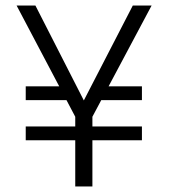

<svg xmlns="http://www.w3.org/2000/svg" viewBox="-20 -674 612 694"><path d="M252 -312V-362H73V-312ZM73 -217V-167H493V-217ZM252 -252H314L528 -654H460L283 -311L108 -654H40ZM252 -272V0H314V-272ZM493 -312V-362H314V-312Z"/></svg>

Font: Hind Variable Light
Style: Regular
Weight: 300
Designer: Manushi Parikh, Satya Rajpurohit
Foundry: Indian Type Foundry
Version: Version 3.000